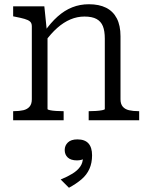

<svg xmlns="http://www.w3.org/2000/svg" viewBox="-20 -567 705 905"><path d="M42 0V-43H45Q71 -43 90 -47.5Q109 -52 119.5 -64.5Q130 -77 130 -99V-443Q130 -458 121.5 -465.5Q113 -473 95.5 -478Q78 -483 52 -488L42 -490V-537H189L201 -420L204 -415V-53Q204 -50 216 -47.5Q228 -45 245 -44Q262 -43 276 -43H280V0ZM636 0H398V-43H401Q415 -43 432 -44Q449 -45 461.5 -47.5Q474 -50 474 -53V-385Q474 -421 465 -443.5Q456 -466 435 -477.5Q414 -489 378 -489Q344 -489 312 -475.5Q280 -462 250 -435.5Q220 -409 191 -369L189 -417Q219 -460 251.5 -489Q284 -518 320.5 -532.5Q357 -547 399 -547Q447 -547 480 -530.5Q513 -514 530.5 -480.5Q548 -447 548 -396V-99Q548 -77 558.5 -64.5Q569 -52 588 -47.5Q607 -43 633 -43H636ZM305 318 266 279Q298 266 321.5 251.5Q345 237 358 218.5Q371 200 371 175L383 177Q376 183 365 186Q354 189 343 189Q314 189 299.5 175.5Q285 162 285 140Q285 119 300 104.5Q315 90 345 90Q380 90 397 109Q414 128 414 165Q414 201 401.5 229Q389 257 364.5 278Q340 299 305 318Z"/></svg>

Font: Roboto Serif 20pt Light
Style: Regular
Weight: 300
Version: Version 1.008